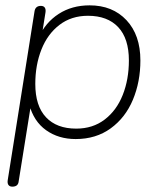

<svg xmlns="http://www.w3.org/2000/svg" viewBox="-20 -512 599 718"><path d="M9 161 109 -469Q112 -490 133 -490Q143 -490 147.5 -483.5Q152 -477 150 -465L135 -371H124Q150 -428 199.5 -460Q249 -492 315 -492Q401 -492 453 -436.5Q505 -381 505 -286Q505 -206 477 -139Q449 -72 394 -32Q339 8 263 8Q199 8 152.5 -25Q106 -58 89 -122H96L50 165Q49 176 43 181Q37 186 26 186Q16 186 11.5 179.5Q7 173 9 161ZM462 -286Q462 -368 422 -410.5Q382 -453 309 -453Q247 -453 202.5 -419Q158 -385 135 -327Q112 -269 112 -198Q112 -116 152 -73.5Q192 -31 265 -31Q327 -31 371.5 -65Q416 -99 439 -157Q462 -215 462 -286Z"/></svg>

Font: SN Pro Thin
Style: Italic
Weight: 200
Italic angle: -9°
Designer: Tobias Whetton
Foundry: Supernotes
Version: Version 1.003;Glyphs 3.3 (3324)